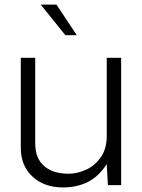

<svg xmlns="http://www.w3.org/2000/svg" viewBox="-20 -810 621 840"><path d="M256 10Q173 10 122 -37.5Q71 -85 71 -163V-557H134V-185Q134 -117 173 -83.5Q212 -50 280 -50Q318 -50 356.5 -67.5Q395 -85 421 -122Q447 -159 447 -215V-557H510V0H452L447 -92Q412 -38 364.5 -14Q317 10 256 10ZM266 -656 158 -790H227L316 -656Z"/></svg>

Font: BDO Grotesk Light
Style: Regular
Weight: 300
Designer: Deni Anggara
Foundry: Lokal Container
Version: Version 2.000